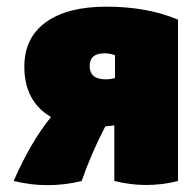

<svg xmlns="http://www.w3.org/2000/svg" viewBox="-20 -550 573 576"><path d="M514 -491V-7Q419 17 323 -7V-174Q311 -172 296 -171Q253 -88 225 -7Q123 18 21 -7Q72 -124 133 -199Q53 -246 53 -350Q53 -436 117 -483Q182 -530 299 -530Q422 -530 514 -491ZM325 -384Q311 -390 293 -390Q249 -390 249 -352Q249 -312 297 -312Q312 -312 325 -316Z"/></svg>

Font: Lilita One Rus
Style: Regular
Weight: 400
Designer: Juan Montoreano
Foundry: Juan Montoreano
Version: Version 1.002